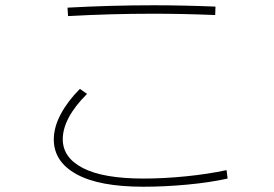

<svg xmlns="http://www.w3.org/2000/svg" viewBox="-20 -722 1040 728"><path d="M236 -693Q401 -702 564 -702Q672 -702 797 -697L796 -665Q671 -670 563 -670Q400 -670 238 -661ZM184 -193Q184 -240 210.5 -289.5Q237 -339 283 -385L310 -366Q218 -274 218 -194Q218 -124 295 -84.5Q372 -45 524 -45Q601 -45 685.5 -53.5Q770 -62 839 -77L843 -45Q776 -30 690 -22Q604 -14 524 -14Q356 -14 270 -61.5Q184 -109 184 -193Z"/></svg>

Font: IBM Plex Sans JP ExtraLight
Style: Regular
Weight: 200
Designer: Mike Abbink; Paul van der Laan; Pieter van Rosmalen; Wujin Sim; Yejin Wi; Jinhee Kim; Boomi Park; Yona Kim; Kichan Ma
Foundry: Sandoll Inc.
Version: Version 1.001